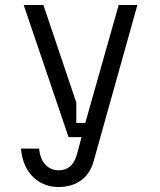

<svg xmlns="http://www.w3.org/2000/svg" viewBox="-20 -550 640 770"><path d="M137 46H64C73 151 142 200 214 200C277 200 335 172 356 95L531 -530H456L322 -57H286V-139L154 -530H75L255 0H307L288 71C275 115 250 133 215 133C175 133 142 104 137 46Z"/></svg>

Font: Fliege Mono Light
Style: Regular
Weight: 300
Version: Version 0.020;Glyphs 3.3 (3306)